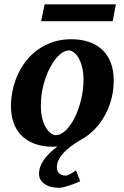

<svg xmlns="http://www.w3.org/2000/svg" viewBox="-20 -687 593 915"><path d="M522 -303.2Q522 -263.7 513.2 -225.1Q504.4 -186.5 487.3 -151.6Q470.2 -116.7 445.3 -86.7Q420.4 -56.6 388.2 -34.7Q373.5 -24.9 357.9 -16.6Q313 10.3 284.7 39.6Q251 74.7 251 110.8Q251 129.9 262.9 139.9Q274.9 149.9 293 149.9Q297.9 149.9 304.4 147.2Q311 144.5 317.9 140.4Q324.7 136.2 331.3 132.1Q337.9 127.9 342.3 125L362.3 176.8Q352.5 181.2 339.4 186.5Q326.2 191.9 312 196.5Q297.9 201.2 284.4 204.6Q271 208 261.2 208Q245.1 208 228.3 204.6Q211.4 201.2 197.5 193.1Q183.6 185.1 174.8 172.1Q166 159.2 166 140.1Q166 118.2 176 97.4Q186 76.7 201.9 58.3Q217.8 40 236.3 24.9Q245.1 17.6 253.9 11.2Q243.2 12.2 231.9 12.2Q180.7 12.2 143.1 -2.4Q105.5 -17.1 80.8 -42.7Q56.2 -68.4 44.2 -103.8Q32.2 -139.2 32.2 -181.2Q32.2 -220.2 40.8 -259Q49.3 -297.9 65.7 -333.5Q82 -369.1 106.4 -399.4Q130.9 -429.7 162.8 -452.1Q194.8 -474.6 234.1 -487.3Q273.4 -500 319.8 -500Q365.7 -500 403.1 -487.5Q440.4 -475.1 466.8 -450.4Q493.2 -425.8 507.6 -388.9Q522 -352.1 522 -303.2ZM377.9 -307.1Q377.9 -343.8 370.6 -370.1Q363.3 -396.5 352.8 -413.6Q342.3 -430.7 330.3 -438.7Q318.4 -446.8 309.1 -446.8Q293.9 -446.8 278.1 -436.8Q262.2 -426.8 247.3 -408.9Q232.4 -391.1 219.2 -366.5Q206.1 -341.8 196 -312.7Q186 -283.7 180.4 -251.2Q174.8 -218.8 174.8 -185.1Q174.8 -146.5 182.4 -119.4Q189.9 -92.3 200.9 -75.4Q211.9 -58.6 223.6 -50.8Q235.4 -43 244.1 -43Q270.5 -43 294.7 -66.9Q318.8 -90.8 337.4 -128.9Q356 -167 366.9 -213.9Q377.9 -260.7 377.9 -307.1ZM517.1 -585.9H176.3L192.4 -666.5H532.2Z"/></svg>

Font: Charis SIL
Style: Bold Italic
Weight: 700
Italic angle: -11°
Foundry: SIL International
Version: Version 4.112